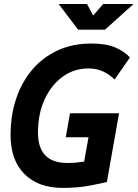

<svg xmlns="http://www.w3.org/2000/svg" viewBox="-20 -918 680 948"><path d="M290 9.8Q168.5 9.8 100.3 -59.1Q32.2 -127.9 32.2 -250.5Q32.2 -348.1 59.8 -430.7Q87.4 -513.2 139.6 -574.5Q191.9 -635.7 265.6 -669.4Q339.4 -703.1 431.2 -703.1Q504.4 -703.1 549.1 -683.8Q593.8 -664.6 621.6 -634.3L545.9 -525.4Q522.9 -548.3 491.2 -564.2Q459.5 -580.1 416.5 -580.1Q346.2 -580.1 289.8 -539.6Q233.4 -499 200.4 -427.5Q167.5 -356 167.5 -263.2Q167.5 -113.3 312.5 -113.3Q335 -113.3 356 -115.2Q377 -117.2 395.5 -120.1L417 -240.2H304.7L325.7 -358.9H567.9L507.8 -19.5Q483.9 -13.2 424.1 -1.7Q364.3 9.8 290 9.8ZM365.7 -771.5 269.5 -898.4H409.7L439.9 -841.3L489.7 -898.4H639.6L498.5 -771.5Z"/></svg>

Font: Cascadia Code PL
Style: Bold Italic
Weight: 700
Italic angle: -10°
Monospace: yes
Designer: Aaron Bell
Foundry: Saja Typeworks
Version: Version 2404.023; ttfautohint (v1.8.4)